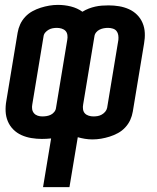

<svg xmlns="http://www.w3.org/2000/svg" viewBox="-20 -560 640 785"><path d="M156 205 189 6Q179 7 170 7.5Q161 8 151 8Q130 8 108.5 4.5Q87 1 68 -7.5Q49 -16 34.5 -30.5Q20 -45 12 -64Q4 -83 3 -104.5Q2 -126 6 -148L52 -426Q55 -444 62.5 -460.5Q70 -477 83 -491Q96 -505 112.5 -514Q129 -523 146.5 -528.5Q164 -534 181.5 -537Q199 -540 217 -540Q244 -540 270 -533.5Q296 -527 317 -512Q330 -520 343 -525Q356 -530 369.5 -533Q383 -536 396.5 -537Q410 -538 424 -538Q446 -538 467 -534.5Q488 -531 507 -522.5Q526 -514 540.5 -499.5Q555 -485 563 -466Q571 -447 572 -425.5Q573 -404 569 -382L523 -104Q520 -86 512.5 -69.5Q505 -53 492 -39Q479 -25 462.5 -16Q446 -7 428.5 -1.5Q411 4 393.5 7Q376 10 358 10Q342 10 327 7.5Q312 5 298 1L264 205ZM153 -84Q162 -84 171 -85.5Q180 -87 188 -91Q196 -95 202 -102.5Q208 -110 209 -119L255 -397Q257 -407 255.5 -417Q254 -427 248 -433.5Q242 -440 232.5 -443Q223 -446 213 -446Q204 -446 195.5 -444.5Q187 -443 179 -438.5Q171 -434 165 -427Q159 -420 158 -411L112 -133Q110 -123 111.5 -113.5Q113 -104 119 -97Q125 -90 134 -87Q143 -84 153 -84ZM362 -84Q371 -84 379.5 -85.5Q388 -87 396 -91.5Q404 -96 410 -103Q416 -110 418 -119L464 -397Q465 -407 463.5 -416.5Q462 -426 456.5 -433Q451 -440 441.5 -443Q432 -446 422 -446Q413 -446 404.5 -444.5Q396 -443 387.5 -439Q379 -435 373 -427.5Q367 -420 366 -411L320 -133Q318 -123 319.5 -113Q321 -103 327 -96.5Q333 -90 342.5 -87Q352 -84 362 -84Z"/></svg>

Font: Iosevka Curly SmBdExObl
Style: Regular
Weight: 600
Width: 7
Italic angle: -9°
Monospace: yes
Designer: Belleve Invis
Foundry: Belleve Invis
Version: Version 11.1.0; ttfautohint (v1.8.3)